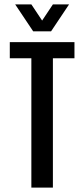

<svg xmlns="http://www.w3.org/2000/svg" viewBox="-20 -850 382 870"><path d="M317.4 -659.2V-585.9H219.7V0H122.1V-585.9H24.4V-659.2ZM130.4 -708 48.8 -830.1H122.1L170.9 -756.8L219.7 -830.1H293L211.4 -708Z"/></svg>

Font: Alegre Sans
Style: Regular
Weight: 400
Width: 3
Designer: GrandChaos9000
Version: Version 1.2.6 - August 1, 2014